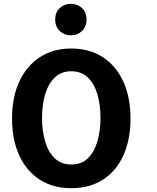

<svg xmlns="http://www.w3.org/2000/svg" viewBox="-20 -965 822 1005"><path d="M663 -345Q663 -456 625.5 -538Q588 -620 518.5 -665.5Q449 -711 353 -711Q258 -711 188.5 -665.5Q119 -620 81 -538Q43 -456 43 -345Q43 -234 80.5 -152Q118 -70 187.5 -25Q257 20 353 20Q450 20 519.5 -25Q589 -70 626 -152Q663 -234 663 -345ZM506 -348Q506 -281 490 -225.5Q474 -170 440.5 -137Q407 -104 353 -104Q300 -104 266 -137Q232 -170 216 -225.5Q200 -281 200 -348Q200 -415 216 -470Q232 -525 266 -558.5Q300 -592 353 -592Q406 -592 440 -559Q474 -526 490 -470.5Q506 -415 506 -348ZM351 -780Q385 -780 409 -802.5Q433 -825 433 -863Q433 -901 409 -923Q385 -945 351 -945Q317 -945 293 -923Q269 -901 269 -863Q269 -825 293 -802.5Q317 -780 351 -780Z"/></svg>

Font: Repo Bold
Style: Bold
Weight: 700
Designer: Stefan Peev
Foundry: Context Ltd
Version: Version 1.502